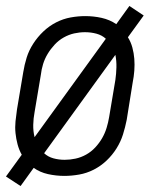

<svg xmlns="http://www.w3.org/2000/svg" viewBox="-27 -582 522 644"><path d="M42 42 -7 10 46 -63Q37 -79 32 -97.5Q27 -116 25 -135.5Q23 -155 25 -175Q27 -195 30 -215L51 -340Q55 -365 62.5 -389Q70 -413 84.5 -435.5Q99 -458 118.5 -476.5Q138 -495 161.5 -507Q185 -519 210 -523.5Q235 -528 259 -528Q287 -528 314 -522Q341 -516 363 -501L407 -562L455 -530L402 -457Q412 -441 417 -422.5Q422 -404 423.5 -384.5Q425 -365 423.5 -345Q422 -325 418 -305L398 -180Q393 -155 385.5 -131Q378 -107 364 -84.5Q350 -62 330.5 -43.5Q311 -25 287.5 -13Q264 -1 238.5 3.5Q213 8 189 8Q161 8 134 2Q107 -4 86 -19ZM89 -122 328 -452Q315 -464 296.5 -469Q278 -474 258 -474Q240 -474 222 -470Q204 -466 187 -456.5Q170 -447 156.5 -432.5Q143 -418 133 -401.5Q123 -385 117.5 -367Q112 -349 110 -331L89 -206Q85 -185 84.5 -163.5Q84 -142 89 -122ZM190 -46Q208 -46 226.5 -50Q245 -54 262 -63.5Q279 -73 292.5 -87.5Q306 -102 315.5 -118.5Q325 -135 330.5 -153Q336 -171 339 -189L360 -314Q363 -335 363.5 -356.5Q364 -378 360 -398L121 -68Q134 -56 152 -51Q170 -46 190 -46Z"/></svg>

Font: Iosevka QP Light
Style: Italic
Weight: 300
Italic angle: -9°
Designer: Belleve Invis
Foundry: Belleve Invis
Version: Version 20.0.0; ttfautohint (v1.8.4)